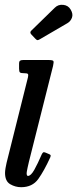

<svg xmlns="http://www.w3.org/2000/svg" viewBox="-20 -770 322 800"><path d="M201 -495 100.5 -96Q98.5 -89 94.8 -70.8Q91 -52.5 91 -48.5Q91 -37 96.5 -37Q108.5 -37 122.8 -62.2Q137 -87.5 154 -127Q157 -133 160 -135Q163 -137 170 -134L183 -128.5Q189.5 -126 190.8 -123.5Q192 -121 189.5 -114.5Q164 -58.5 139.5 -24.2Q115 10 68 10Q44 10 22.5 -2.5Q1 -15 1 -49.5Q1 -57 3 -69.5Q5 -82 7.5 -92L96.5 -448Q99 -459 96 -462Q93 -465 80.5 -465H79.5Q67 -465 63.2 -468.2Q59.5 -471.5 59.5 -484V-504Q59.5 -514.5 63.8 -517.2Q68 -520 77.5 -520H180.5Q199.5 -520 202.2 -516Q205 -512 201 -495ZM274.5 -730Q285.5 -711.5 279.8 -696.2Q274 -681 261 -673.5L147 -607Q140.5 -603 136.8 -602.8Q133 -602.5 127.5 -608.5L110.5 -626.5Q102.5 -635 110.5 -642.5L208.5 -738Q222.5 -752 243.5 -749.8Q264.5 -747.5 274.5 -730Z"/></svg>

Font: Besley* Condensed
Style: Italic
Weight: 400
Width: 3
Italic angle: -13°
Designer: Owen Earl
Foundry: indestructible type*
Version: Version 3.000; ttfautohint (v1.8.3)